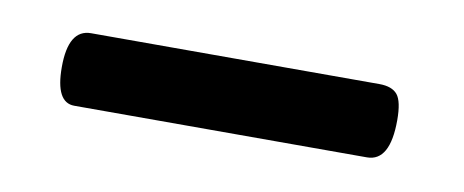

<svg xmlns="http://www.w3.org/2000/svg" viewBox="-26 -737 454 188"><g transform="rotate(10 200.5 -643.5)"><path d="M341.8 -606.9H50.8Q32.2 -606.9 32.2 -642.1Q32.2 -679.7 54.7 -679.7H341.3Q354 -679.7 359.4 -673.1Q364.7 -666.5 364.7 -647.9Q364.7 -606.9 341.8 -606.9Z"/></g></svg>

Font: Coustard
Style: Regular
Weight: 400
Foundry: vernon adams
Version: Version 1.000